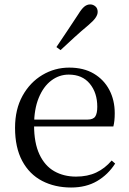

<svg xmlns="http://www.w3.org/2000/svg" viewBox="-20 -838 587 873"><path d="M303.3 14.6Q229.5 14.6 171.6 -15.4Q113.7 -45.5 81.1 -106.2Q48.4 -167 48.4 -256.8Q48.4 -341.1 82.5 -402.5Q116.6 -463.8 172.8 -497.2Q229 -530.6 294.9 -530.6Q360.2 -530.6 406.4 -503.3Q452.6 -475.9 477.1 -429.2Q501.7 -382.4 501.7 -323.2Q501.7 -286.8 495.4 -262.9H86.6V-294.2H377.3Q403.6 -294.2 413 -308.2Q422.3 -322.1 422.3 -352.3Q422.3 -416.2 388.2 -457.5Q354.2 -498.8 292.6 -498.8Q248.8 -498.8 213 -471.6Q177.1 -444.5 156 -392.8Q134.9 -341.2 134.9 -268.7Q134.9 -188 159.4 -135.9Q183.9 -83.8 226.9 -59.4Q270 -35 325.5 -35Q378.5 -35 417.8 -53.7Q457.2 -72.3 487.7 -108.1L503.6 -94.3Q471 -43.5 421 -14.4Q371 14.6 303.3 14.6ZM236.5 -624Q261.4 -660.9 285.8 -697.4Q310.2 -734 335.7 -772.8Q350.9 -797.6 363.2 -807.7Q375.5 -817.9 390.3 -817.9Q403.1 -817.9 413.6 -809.1Q424.1 -800.3 424.1 -783.8Q424.1 -771.1 414.2 -756.9Q404.4 -742.7 381.2 -723.1Q348.4 -695.8 317.4 -667.5Q286.4 -639.2 255.3 -610.1Z"/></svg>

Font: Noto Serif HK ExtraLight
Style: Regular
Weight: 200
Designer: Ryoko NISHIZUKA 西塚涼子 (kana & ideographs); Frank Grießhammer (Latin, Greek & Cyrillic); Wenlong ZHANG 张文龙 (bopomofo); San
Foundry: Adobe
Version: Version 2.002-H1;hotconv 1.1.0;makeotfexe 2.6.0